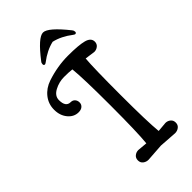

<svg xmlns="http://www.w3.org/2000/svg" viewBox="-269 -952 1032 1032"><g transform="rotate(-45 247.0 -436.5)"><path d="M202 -70 258 -65Q266 -142 266 -346.5Q266 -551 258 -627Q236 -630 197.5 -630Q159 -630 124.5 -611.5Q90 -593 90 -561Q90 -509 127 -509Q142 -509 151 -499Q160 -489 160 -474Q160 -459 149 -449.5Q138 -440 119 -440Q84 -440 59.5 -469.5Q35 -499 35 -543Q35 -587 61.5 -620.5Q88 -654 132 -669Q213 -696 293.5 -696Q374 -696 411.5 -686Q449 -676 449 -647Q449 -630 436.5 -620Q424 -610 408 -610L350 -618Q344 -551 344 -346.5Q344 -142 352 -65L408 -70Q424 -70 436.5 -60Q449 -50 449 -32Q449 -14 436 -4Q423 6 406 6L305 -1L204 6Q187 6 174 -4Q161 -14 161 -32Q161 -50 173.5 -60Q186 -70 202 -70ZM406 -776Q412 -769 412 -759.5Q412 -750 403 -750Q400 -750 393 -755Q341 -795 288 -807Q235 -795 183 -755Q176 -750 173 -750Q164 -750 164 -759.5Q164 -769 170 -776Q249 -879 286.5 -879Q324 -879 406 -776Z"/></g></svg>

Font: Macondo Swash Caps
Style: Regular
Weight: 400
Designer: John Vargas Beltran
Foundry: John Vargas Beltran
Version: Version 2.001